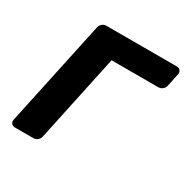

<svg xmlns="http://www.w3.org/2000/svg" viewBox="-125 -633 732 746"><g transform="rotate(30 241.0 -260.0)"><path d="M35 0Q25 0 19.5 -7Q14 -14 16 -24L117 -496Q119 -506 127 -513Q135 -520 145 -520H462Q472 -520 477.5 -513Q483 -506 481 -496L469 -439Q467 -428 458.5 -421Q450 -414 440 -414H230L147 -24Q145 -14 137 -7Q129 0 118 0Z"/></g></svg>

Font: Rubik Medium
Style: Italic
Weight: 500
Italic angle: -12°
Designer: Hubert and Fischer
Foundry: Hubert and Fischer
Version: Version 2.300;gftools[0.9.30]